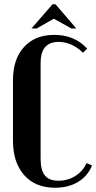

<svg xmlns="http://www.w3.org/2000/svg" viewBox="-20 -873 453 903"><path d="M41 -496Q41 -595 93 -652Q145 -709 235 -709Q331 -709 390 -644L370 -625Q345 -650 315.5 -663Q286 -676 256 -676Q171 -676 171 -577V-127Q171 -73 191 -48Q211 -23 254 -23Q299 -23 334.5 -45.5Q370 -68 387 -106L413 -95Q392 -44 346.5 -17Q301 10 239 10Q146 10 93.5 -49.5Q41 -109 41 -212ZM227 -853H241L339 -739H316L233 -785L152 -739H128Z"/></svg>

Font: Moniqa Black Heading
Style: Regular
Weight: 900
Designer: Rajesh Rajput
Foundry: Rajesh Rajput
Version: Version 1.000